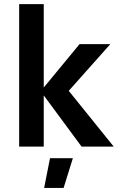

<svg xmlns="http://www.w3.org/2000/svg" viewBox="-20 -710 590 930"><path d="M375 0 191.9 -248V0H72.8V-689.9H191.9V-286.1L365.2 -496.1H514.2L313 -270L530.8 0ZM333 56.2 288.1 200.2H193.8L222.2 56.2Z"/></svg>

Font: Code New Roman
Style: Bold
Weight: 700
Monospace: yes
Designer: Sam Radian
Foundry: Code New Roman
Version: Version 1.508 October 19, 2014